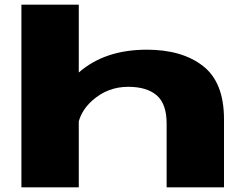

<svg xmlns="http://www.w3.org/2000/svg" viewBox="-20 -805 1084 825"><path d="M72 0V-785H318.5V-493.5Q430.5 -591.5 611 -591.5Q762.5 -591.5 852.5 -521.2Q942.5 -451 942.5 -292.5V0H696V-274Q696 -358.5 653.5 -395.2Q611 -432 530.5 -432Q443 -432 377 -373.5Q333 -334.5 318.5 -283.5V0Z"/></svg>

Font: Anybody UltraExpanded ExtraBold
Style: Regular
Weight: 800
Width: 9
Designer: Tyler Finck
Foundry: Etcetera Type Company
Version: Version 1.010; ttfautohint (v1.8.3) -l 8 -r 50 -G 200 -x 14 